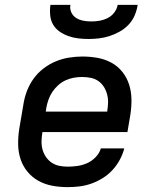

<svg xmlns="http://www.w3.org/2000/svg" viewBox="-20 -760 640 788"><path d="M258 8Q226 8 195.5 2.5Q165 -3 138.5 -17.5Q112 -32 93 -55Q74 -78 64.5 -106.5Q55 -135 54.5 -167Q54 -199 59 -231L76 -331Q80 -358 90 -385Q100 -412 117 -436Q134 -460 158 -478.5Q182 -497 208.5 -508Q235 -519 263 -523.5Q291 -528 318 -528Q350 -528 380.5 -522.5Q411 -517 437.5 -502.5Q464 -488 482.5 -464.5Q501 -441 510 -412.5Q519 -384 519.5 -352.5Q520 -321 515 -289L503 -218H154V-217Q151 -199 150.5 -181Q150 -163 154.5 -146.5Q159 -130 168.5 -116Q178 -102 192 -92.5Q206 -83 223 -79.5Q240 -76 258 -76Q278 -76 298.5 -79Q319 -82 338 -90.5Q357 -99 372.5 -115Q388 -131 394 -151H490Q484 -127 471.5 -104Q459 -81 441.5 -62Q424 -43 401.5 -29Q379 -15 355 -6.5Q331 2 306.5 5Q282 8 258 8ZM168 -302H420V-303Q423 -321 423.5 -338.5Q424 -356 419.5 -373Q415 -390 406 -404Q397 -418 383.5 -427.5Q370 -437 352.5 -440.5Q335 -444 317 -444Q300 -444 283 -441Q266 -438 249.5 -430.5Q233 -423 219 -410.5Q205 -398 195 -383Q185 -368 179 -351Q173 -334 170 -317ZM343 -600Q322 -600 301 -602.5Q280 -605 260.5 -612Q241 -619 224.5 -630.5Q208 -642 198 -659Q188 -676 186 -697.5Q184 -719 187 -740H269Q266 -723 273 -708.5Q280 -694 293 -686Q306 -678 322 -675Q338 -672 355 -672Q372 -672 389 -675Q406 -678 422 -686Q438 -694 449 -708.5Q460 -723 463 -740H545Q542 -719 533 -697.5Q524 -676 508 -659Q492 -642 471.5 -630.5Q451 -619 429.5 -612Q408 -605 386 -602.5Q364 -600 343 -600Z"/></svg>

Font: Iosevka Custom Medium Oblique
Style: Regular
Weight: 500
Italic angle: -9°
Designer: Belleve Invis
Foundry: Belleve Invis
Version: Version 27.0.1